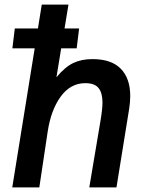

<svg xmlns="http://www.w3.org/2000/svg" viewBox="-20 -810 640 830"><path d="M130 -601H33.5L44 -687H144L160.5 -790H276L259 -687H322L311.5 -601H244.5L224 -476Q261 -520.5 296.5 -537.5Q332 -554.5 380 -554.5Q461.5 -554.5 502.2 -512.8Q543 -471 543 -395Q543 -370 538.5 -340.5L483.5 0H366L414.5 -288.5Q423 -338.5 423 -367Q423 -408.5 406 -429.5Q389 -450.5 349 -450.5Q284.5 -450.5 242.2 -392.2Q200 -334 186 -240L150 0H33Z"/></svg>

Font: JuliaMono SemiBold
Style: Italic
Weight: 600
Italic angle: -9°
Monospace: yes
Designer: cormullion
Foundry: corm
Version: Version 0.056; ttfautohint (v1.8.4)